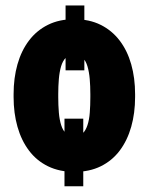

<svg xmlns="http://www.w3.org/2000/svg" viewBox="-20 -607 534 689"><path d="M282.7 -587.4V-354.5H215.3V-587.4ZM278.8 -181.2V61.5H211.4V-181.2ZM28.8 -258.8V-269Q28.8 -327.1 42.7 -376.2Q56.6 -425.3 84 -461.4Q111.3 -497.6 151.9 -517.8Q192.4 -538.1 246.1 -538.1Q300.8 -538.1 341.3 -517.8Q381.8 -497.6 409.4 -461.4Q437 -425.3 450.9 -376.2Q464.8 -327.1 464.8 -269V-258.8Q464.8 -201.2 450.9 -152.1Q437 -103 409.7 -66.7Q382.3 -30.3 341.6 -10.3Q300.8 9.8 247.1 9.8Q193.4 9.8 152.3 -10.3Q111.3 -30.3 84 -66.7Q56.6 -103 42.7 -152.1Q28.8 -201.2 28.8 -258.8ZM189 -269V-258.8Q189 -229 191.2 -203.1Q193.4 -177.2 199.5 -158Q205.6 -138.7 217 -127.9Q228.5 -117.2 247.1 -117.2Q265.1 -117.2 276.4 -127.9Q287.6 -138.7 293.9 -158Q300.3 -177.2 302.2 -203.1Q304.2 -229 304.2 -258.8V-269Q304.2 -297.9 302 -323.5Q299.8 -349.1 293.9 -368.9Q288.1 -388.7 276.4 -399.9Q264.6 -411.1 246.1 -411.1Q227.5 -411.1 216.3 -399.9Q205.1 -388.7 199.2 -368.9Q193.4 -349.1 191.2 -323.5Q189 -297.9 189 -269Z"/></svg>

Font: Roboto Condensed Black
Style: Regular
Weight: 900
Designer: Christian Robertson
Foundry: Google
Version: Version 3.008; 2023